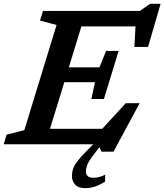

<svg xmlns="http://www.w3.org/2000/svg" viewBox="-42 -765 872 1018"><path d="M413.5 144Q413.5 177.5 454 177.5Q468.5 177.5 482 174.2Q495.5 171 515.5 161.5V198Q482.5 218 458.2 225.2Q434 232.5 409.5 232.5Q372.5 232.5 356 213.5Q339.5 194.5 339.5 167.5Q339.5 148.5 345 131Q350.5 113.5 367.5 90.8Q384.5 68 419 33.5L452 0H-22.5L-7 -51L87 -75L258 -632.5L170 -656L186 -707H699.5L754 -745H809.5L743 -516H670.5L676.5 -625H389.5L323 -408H485.5L520.5 -495H587L509 -240H442.5L461.5 -329H299L223 -82H500L625 -218H698.5L560 39H496L485 15.5L458 50.5Q427.5 90.5 420.5 109.2Q413.5 128 413.5 144Z"/></svg>

Font: Newsreader Caption Medium
Style: Italic
Weight: 500
Italic angle: -17°
Designer: Hugues Gentile
Foundry: Production Type
Version: Version 1.001